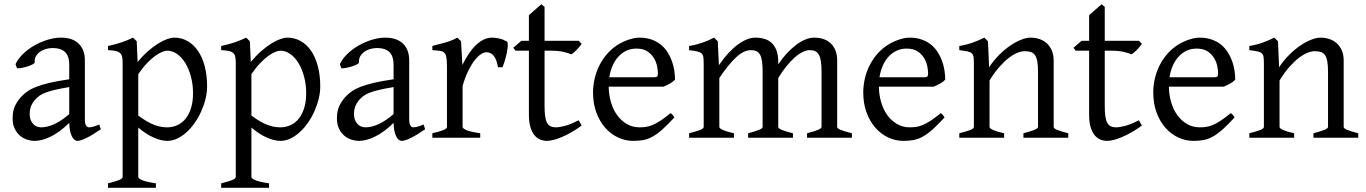

<svg xmlns="http://www.w3.org/2000/svg" viewBox="-20 -645 6394 899"><path d="M171.9 -48.8Q201.2 -48.8 234.1 -63.7Q267.1 -78.6 304.2 -110.8V-237.3Q263.2 -230.5 236.6 -224.1Q210 -217.8 192.9 -211.2Q175.8 -204.6 165.5 -197.3Q155.3 -189.9 147.5 -181.6Q134.8 -168.5 127 -151.6Q119.1 -134.8 119.1 -111.8Q119.1 -92.3 125 -80.1Q130.9 -67.9 139.2 -60.8Q147.5 -53.7 156.5 -51.3Q165.5 -48.8 171.9 -48.8ZM452.1 -40Q410.6 -11.2 383.5 1.7Q356.4 14.6 342.8 14.6Q326.7 14.6 315.9 -7.8Q305.2 -30.3 304.2 -69.8Q282.2 -47.9 260.3 -31.7Q238.3 -15.6 217.3 -5.4Q196.3 4.9 177.5 9.8Q158.7 14.6 143.1 14.6Q125.5 14.6 106.9 8.8Q88.4 2.9 73.5 -9.8Q58.6 -22.5 48.8 -42.5Q39.1 -62.5 39.1 -90.8Q39.1 -127.9 52 -152.8Q64.9 -177.7 83 -195.8Q94.7 -207.5 109.6 -218Q124.5 -228.5 149.2 -238.3Q173.8 -248 210.9 -256.8Q248 -265.6 304.2 -273.9V-342.8Q304.2 -359.4 300.3 -373.8Q296.4 -388.2 287.1 -398.7Q277.8 -409.2 262 -414.8Q246.1 -420.4 222.2 -419.9Q206.5 -419.4 191.4 -414.6Q176.3 -409.7 165 -400.9Q153.8 -392.1 147.5 -380.1Q141.1 -368.2 142.6 -353.5Q143.1 -349.1 132.6 -343.5Q122.1 -337.9 107.7 -333.5Q93.3 -329.1 79.3 -326.7Q65.4 -324.2 59.6 -325.7L52.7 -344.7Q64 -369.1 86.9 -391.6Q109.9 -414.1 139.4 -431.2Q168.9 -448.2 201.9 -458.5Q234.9 -468.8 265.6 -468.8Q319.3 -468.8 348.4 -440.7Q377.4 -412.6 377.4 -362.3V-86.9Q377.4 -66.4 382.8 -57.6Q388.2 -48.8 397 -48.8Q403.8 -48.8 414.6 -51.3Q425.3 -53.7 444.8 -62Z M883.8 -208Q883.8 -250.5 873.8 -287.1Q863.8 -323.7 847.2 -350.6Q830.6 -377.4 808.6 -392.6Q786.6 -407.7 763.2 -407.7Q754.4 -407.7 740.2 -402.3Q726.1 -397 708 -384.3Q689.9 -371.6 669.4 -350.3Q648.9 -329.1 627.4 -297.9V-104Q649.4 -87.4 668.2 -76.7Q687 -65.9 703.4 -59.8Q719.7 -53.7 734.4 -51.3Q749 -48.8 762.2 -48.8Q788.6 -48.8 810.8 -59.1Q833 -69.3 849.1 -89.4Q865.2 -109.4 874.5 -139.2Q883.8 -168.9 883.8 -208ZM949.7 -240.2Q949.7 -211.9 942.4 -182.1Q935.1 -152.3 922.4 -124Q909.7 -95.7 892.1 -70.3Q874.5 -44.9 853.8 -26.1Q833 -7.3 810.1 3.7Q787.1 14.6 763.2 14.6Q734.4 14.6 698.2 -1.5Q662.1 -17.6 627.4 -47.9V183.1Q627.4 190.9 645.8 198.7Q664.1 206.5 710 213.4V234.4H485.8V213.4Q518.1 205.6 536.1 198.5Q554.2 191.4 554.2 183.1V-347.2Q554.2 -365.2 552.2 -377Q550.3 -388.7 543.2 -395.8Q536.1 -402.8 522.7 -406Q509.3 -409.2 485.8 -410.2V-429.7Q502.4 -433.1 517.6 -437.3Q532.7 -441.4 546.9 -446Q561 -450.7 575 -456.3Q588.9 -461.9 603 -468.8L620.1 -451.7L624.5 -355Q648.9 -384.3 673.6 -405.8Q698.2 -427.2 720.7 -441.2Q743.2 -455.1 762.5 -461.9Q781.7 -468.8 795.9 -468.8Q829.1 -468.8 857.4 -453.1Q885.7 -437.5 906.2 -408Q926.8 -378.4 938.2 -335.9Q949.7 -293.5 949.7 -240.2Z M1413.6 -208Q1413.6 -250.5 1403.6 -287.1Q1393.6 -323.7 1377 -350.6Q1360.4 -377.4 1338.4 -392.6Q1316.4 -407.7 1293 -407.7Q1284.2 -407.7 1270 -402.3Q1255.9 -397 1237.8 -384.3Q1219.7 -371.6 1199.2 -350.3Q1178.7 -329.1 1157.2 -297.9V-104Q1179.2 -87.4 1198 -76.7Q1216.8 -65.9 1233.2 -59.8Q1249.5 -53.7 1264.2 -51.3Q1278.8 -48.8 1292 -48.8Q1318.4 -48.8 1340.6 -59.1Q1362.8 -69.3 1378.9 -89.4Q1395 -109.4 1404.3 -139.2Q1413.6 -168.9 1413.6 -208ZM1479.5 -240.2Q1479.5 -211.9 1472.2 -182.1Q1464.8 -152.3 1452.1 -124Q1439.5 -95.7 1421.9 -70.3Q1404.3 -44.9 1383.5 -26.1Q1362.8 -7.3 1339.8 3.7Q1316.9 14.6 1293 14.6Q1264.2 14.6 1228 -1.5Q1191.9 -17.6 1157.2 -47.9V183.1Q1157.2 190.9 1175.5 198.7Q1193.8 206.5 1239.7 213.4V234.4H1015.6V213.4Q1047.9 205.6 1065.9 198.5Q1084 191.4 1084 183.1V-347.2Q1084 -365.2 1082 -377Q1080.1 -388.7 1073 -395.8Q1065.9 -402.8 1052.5 -406Q1039.1 -409.2 1015.6 -410.2V-429.7Q1032.2 -433.1 1047.4 -437.3Q1062.5 -441.4 1076.7 -446Q1090.8 -450.7 1104.7 -456.3Q1118.7 -461.9 1132.8 -468.8L1149.9 -451.7L1154.3 -355Q1178.7 -384.3 1203.4 -405.8Q1228 -427.2 1250.5 -441.2Q1272.9 -455.1 1292.2 -461.9Q1311.5 -468.8 1325.7 -468.8Q1358.9 -468.8 1387.2 -453.1Q1415.5 -437.5 1436 -408Q1456.5 -378.4 1468 -335.9Q1479.5 -293.5 1479.5 -240.2Z M1690.4 -48.8Q1719.7 -48.8 1752.7 -63.7Q1785.6 -78.6 1822.8 -110.8V-237.3Q1781.7 -230.5 1755.1 -224.1Q1728.5 -217.8 1711.4 -211.2Q1694.3 -204.6 1684.1 -197.3Q1673.8 -189.9 1666 -181.6Q1653.3 -168.5 1645.5 -151.6Q1637.7 -134.8 1637.7 -111.8Q1637.7 -92.3 1643.6 -80.1Q1649.4 -67.9 1657.7 -60.8Q1666 -53.7 1675 -51.3Q1684.1 -48.8 1690.4 -48.8ZM1970.7 -40Q1929.2 -11.2 1902.1 1.7Q1875 14.6 1861.3 14.6Q1845.2 14.6 1834.5 -7.8Q1823.7 -30.3 1822.8 -69.8Q1800.8 -47.9 1778.8 -31.7Q1756.8 -15.6 1735.8 -5.4Q1714.8 4.9 1696 9.8Q1677.2 14.6 1661.6 14.6Q1644 14.6 1625.5 8.8Q1606.9 2.9 1592 -9.8Q1577.1 -22.5 1567.4 -42.5Q1557.6 -62.5 1557.6 -90.8Q1557.6 -127.9 1570.6 -152.8Q1583.5 -177.7 1601.6 -195.8Q1613.3 -207.5 1628.2 -218Q1643.1 -228.5 1667.7 -238.3Q1692.4 -248 1729.5 -256.8Q1766.6 -265.6 1822.8 -273.9V-342.8Q1822.8 -359.4 1818.8 -373.8Q1814.9 -388.2 1805.7 -398.7Q1796.4 -409.2 1780.5 -414.8Q1764.6 -420.4 1740.7 -419.9Q1725.1 -419.4 1710 -414.6Q1694.8 -409.7 1683.6 -400.9Q1672.4 -392.1 1666 -380.1Q1659.7 -368.2 1661.1 -353.5Q1661.6 -349.1 1651.1 -343.5Q1640.6 -337.9 1626.2 -333.5Q1611.8 -329.1 1597.9 -326.7Q1584 -324.2 1578.1 -325.7L1571.3 -344.7Q1582.5 -369.1 1605.5 -391.6Q1628.4 -414.1 1658 -431.2Q1687.5 -448.2 1720.5 -458.5Q1753.4 -468.8 1784.2 -468.8Q1837.9 -468.8 1866.9 -440.7Q1896 -412.6 1896 -362.3V-86.9Q1896 -66.4 1901.4 -57.6Q1906.7 -48.8 1915.5 -48.8Q1922.4 -48.8 1933.1 -51.3Q1943.8 -53.7 1963.4 -62Z M2353.5 -450.7Q2357.9 -447.8 2357.7 -433.6Q2357.4 -419.4 2353.8 -400.9Q2350.1 -382.3 2344.2 -362.8Q2338.4 -343.3 2332.5 -330.1H2311.5Q2308.6 -349.6 2303.2 -363.3Q2297.9 -377 2290.8 -385Q2283.7 -393.1 2275.1 -396.7Q2266.6 -400.4 2257.3 -400.4Q2246.6 -400.4 2232.2 -391.4Q2217.8 -382.3 2202.6 -363Q2187.5 -343.8 2172.6 -313.7Q2157.7 -283.7 2146 -242.2V-50.8Q2146 -43.5 2164.3 -35.6Q2182.6 -27.8 2228.5 -21V0H2004.4V-21Q2036.6 -28.3 2054.7 -35.4Q2072.8 -42.5 2072.8 -50.8V-335Q2072.8 -351.1 2071.8 -362.1Q2070.8 -373 2069.3 -379.9Q2067.9 -386.7 2065.7 -390.6Q2063.5 -394.5 2061.5 -397Q2058.1 -400.4 2054 -402.6Q2049.8 -404.8 2043.2 -406.2Q2036.6 -407.7 2027.3 -408.4Q2018.1 -409.2 2004.4 -410.2V-429.7Q2036.1 -438 2066.7 -446.5Q2097.2 -455.1 2121.6 -468.8L2138.7 -451.7L2145 -340.8Q2158.2 -367.7 2173.6 -391.1Q2189 -414.6 2206.5 -431.9Q2224.1 -449.2 2243.4 -459Q2262.7 -468.8 2283.7 -468.8Q2299.3 -468.8 2317.4 -464.8Q2335.4 -460.9 2353.5 -450.7Z M2703.6 -57.1Q2679.7 -39.6 2656.2 -26.1Q2632.8 -12.7 2611.6 -3.7Q2590.3 5.4 2572.3 10Q2554.2 14.6 2541.5 14.6Q2524.4 14.6 2509 8.3Q2493.7 2 2481.9 -12.5Q2470.2 -26.9 2463.4 -50.3Q2456.5 -73.7 2456.5 -107.9V-407.7H2393.6L2383.3 -421.4L2421.4 -454.1H2456.5V-574.2L2514.6 -625L2529.8 -612.8V-454.1H2689.5L2703.6 -439.9Q2699.2 -433.1 2692.6 -425.3Q2686 -417.5 2679.2 -410.6Q2672.4 -403.8 2665.8 -398.2Q2659.2 -392.6 2654.3 -390.6Q2642.6 -396.5 2618.7 -402.1Q2594.7 -407.7 2555.2 -407.7H2529.8V-149.9Q2529.8 -120.6 2532.5 -101.1Q2535.2 -81.5 2541.5 -70.1Q2547.9 -58.6 2557.9 -53.7Q2567.9 -48.8 2582.5 -48.8Q2599.6 -48.8 2625.5 -55.7Q2651.4 -62.5 2689.5 -82Z M2960 -417.5Q2934.6 -417.5 2913.3 -407.7Q2892.1 -397.9 2875.7 -380.1Q2859.4 -362.3 2848.4 -337.6Q2837.4 -313 2833 -283.2H3042Q3053.2 -283.2 3056.9 -286.9Q3060.5 -290.5 3060.5 -300.8Q3060.5 -314 3056.9 -333.7Q3053.2 -353.5 3042.2 -372.3Q3031.2 -391.1 3011.5 -404.3Q2991.7 -417.5 2960 -417.5ZM3140.6 -272Q3131.8 -262.2 3117.2 -253.9Q3102.5 -245.6 3086.9 -239.3H2830.1Q2830.6 -201.2 2840.6 -166.7Q2850.6 -132.3 2869.4 -106.2Q2888.2 -80.1 2914.8 -64.5Q2941.4 -48.8 2974.6 -48.8Q2989.7 -48.8 3004.2 -50.8Q3018.6 -52.7 3035.2 -59.6Q3051.8 -66.4 3072 -79.6Q3092.3 -92.8 3119.6 -115.2Q3126 -111.8 3130.6 -105.5Q3135.3 -99.1 3137.7 -95.2Q3105 -59.6 3080.3 -37.8Q3055.7 -16.1 3033.9 -4.4Q3012.2 7.3 2991 11Q2969.7 14.6 2944.8 14.6Q2907.2 14.6 2873.3 -1.5Q2839.4 -17.6 2813.5 -47.1Q2787.6 -76.7 2772.2 -118.4Q2756.8 -160.2 2756.8 -211.9Q2756.8 -244.6 2764.2 -276.4Q2771.5 -308.1 2785.4 -336.4Q2799.3 -364.7 2819.3 -388.7Q2839.4 -412.6 2864.7 -430.2Q2875.5 -437.5 2888.9 -444.6Q2902.3 -451.7 2917 -457Q2931.6 -462.4 2946 -465.6Q2960.4 -468.8 2973.6 -468.8Q3005.4 -468.8 3030.3 -460Q3055.2 -451.2 3073.7 -436.3Q3092.3 -421.4 3105 -401.6Q3117.7 -381.8 3125.7 -359.9Q3133.8 -337.9 3137.2 -315.2Q3140.6 -292.5 3140.6 -272Z M3758.8 0V-21Q3793.9 -30.3 3810.3 -37.1Q3826.7 -43.9 3826.7 -50.8V-309.1Q3826.7 -338.9 3823.5 -358.6Q3820.3 -378.4 3813.7 -389.6Q3807.1 -400.9 3796.6 -405.5Q3786.1 -410.2 3771.5 -410.2Q3755.4 -410.2 3737.3 -401.1Q3719.2 -392.1 3700.2 -375.2Q3681.2 -358.4 3661.9 -334.2Q3642.6 -310.1 3624 -279.8V-50.8Q3624 -43.9 3639.2 -37.4Q3654.3 -30.8 3692.9 -21V0H3482.9V-21Q3518.1 -30.3 3534.4 -37.1Q3550.8 -43.9 3550.8 -50.8V-309.1Q3550.8 -338.9 3547.9 -358.6Q3544.9 -378.4 3538.3 -389.6Q3531.7 -400.9 3521.2 -405.5Q3510.7 -410.2 3495.6 -410.2Q3462.4 -410.2 3426 -376Q3389.6 -341.8 3348.1 -279.8V-50.8Q3348.1 -43.5 3366.5 -35.6Q3384.8 -27.8 3416.5 -21V0H3206.5V-21Q3238.8 -29.3 3256.8 -35.9Q3274.9 -42.5 3274.9 -50.8V-347.2Q3274.9 -366.7 3273.2 -377.9Q3271.5 -389.2 3264.4 -395.3Q3257.3 -401.4 3243.7 -404.3Q3230 -407.2 3206.5 -410.2V-429.7Q3225.1 -432.6 3240.7 -436.8Q3256.3 -440.9 3270.5 -445.8Q3284.7 -450.7 3297.6 -456.5Q3310.5 -462.4 3323.7 -468.8L3340.8 -451.7L3346.2 -339.8Q3368.2 -372.1 3390.6 -396.2Q3413.1 -420.4 3435.1 -436.5Q3457 -452.6 3477.5 -460.7Q3498 -468.8 3515.6 -468.8Q3539.1 -468.8 3558.8 -463.1Q3578.6 -457.5 3593 -444.1Q3607.4 -430.7 3615.7 -408.7Q3624 -386.7 3624 -354V-343.8Q3644.5 -374.5 3666.5 -397.7Q3688.5 -420.9 3710.2 -436.8Q3731.9 -452.6 3752.7 -460.7Q3773.4 -468.8 3791.5 -468.8Q3814.9 -468.8 3834.7 -462.4Q3854.5 -456.1 3868.9 -442.9Q3883.3 -429.7 3891.6 -409.4Q3899.9 -389.2 3899.9 -361.8V-50.8Q3899.9 -43.9 3915 -37.4Q3930.2 -30.8 3968.8 -21V0Z M4225.1 -417.5Q4199.7 -417.5 4178.5 -407.7Q4157.2 -397.9 4140.9 -380.1Q4124.5 -362.3 4113.5 -337.6Q4102.5 -313 4098.1 -283.2H4307.1Q4318.4 -283.2 4322 -286.9Q4325.7 -290.5 4325.7 -300.8Q4325.7 -314 4322 -333.7Q4318.4 -353.5 4307.4 -372.3Q4296.4 -391.1 4276.6 -404.3Q4256.8 -417.5 4225.1 -417.5ZM4405.8 -272Q4397 -262.2 4382.3 -253.9Q4367.7 -245.6 4352.1 -239.3H4095.2Q4095.7 -201.2 4105.7 -166.7Q4115.7 -132.3 4134.5 -106.2Q4153.3 -80.1 4179.9 -64.5Q4206.5 -48.8 4239.7 -48.8Q4254.9 -48.8 4269.3 -50.8Q4283.7 -52.7 4300.3 -59.6Q4316.9 -66.4 4337.2 -79.6Q4357.4 -92.8 4384.8 -115.2Q4391.1 -111.8 4395.8 -105.5Q4400.4 -99.1 4402.8 -95.2Q4370.1 -59.6 4345.5 -37.8Q4320.8 -16.1 4299.1 -4.4Q4277.3 7.3 4256.1 11Q4234.9 14.6 4210 14.6Q4172.4 14.6 4138.4 -1.5Q4104.5 -17.6 4078.6 -47.1Q4052.7 -76.7 4037.4 -118.4Q4022 -160.2 4022 -211.9Q4022 -244.6 4029.3 -276.4Q4036.6 -308.1 4050.5 -336.4Q4064.5 -364.7 4084.5 -388.7Q4104.5 -412.6 4129.9 -430.2Q4140.6 -437.5 4154.1 -444.6Q4167.5 -451.7 4182.1 -457Q4196.8 -462.4 4211.2 -465.6Q4225.6 -468.8 4238.8 -468.8Q4270.5 -468.8 4295.4 -460Q4320.3 -451.2 4338.9 -436.3Q4357.4 -421.4 4370.1 -401.6Q4382.8 -381.8 4390.9 -359.9Q4398.9 -337.9 4402.3 -315.2Q4405.8 -292.5 4405.8 -272Z M4772 0V-21Q4807.1 -30.3 4823.7 -37.1Q4840.3 -43.9 4840.3 -50.8V-309.1Q4840.3 -338.9 4836.9 -357.4Q4833.5 -376 4826.2 -386.7Q4818.8 -397.5 4806.9 -401.4Q4794.9 -405.3 4777.8 -405.3Q4762.7 -405.3 4744.1 -397.9Q4725.6 -390.6 4704.3 -374.5Q4683.1 -358.4 4659.9 -332.3Q4636.7 -306.2 4613.3 -268.1V-50.8Q4613.3 -43.5 4631.6 -35.6Q4649.9 -27.8 4681.6 -21V0H4471.7V-21Q4503.9 -29.3 4522 -35.9Q4540 -42.5 4540 -50.8V-347.2Q4540 -366.2 4538.6 -377.4Q4537.1 -388.7 4530.5 -395Q4523.9 -401.4 4510.3 -404.3Q4496.6 -407.2 4471.7 -410.2V-429.7Q4504.9 -435.1 4533.2 -445.1Q4561.5 -455.1 4588.9 -468.8L4606 -451.7L4611.3 -330.1Q4632.8 -362.8 4658.7 -388.4Q4684.6 -414.1 4710.9 -431.9Q4737.3 -449.7 4762 -459.2Q4786.6 -468.8 4805.7 -468.8Q4826.7 -468.8 4846.2 -462.4Q4865.7 -456.1 4880.6 -442.9Q4895.5 -429.7 4904.5 -409.4Q4913.6 -389.2 4913.6 -361.8V-50.8Q4913.6 -43.9 4928.5 -37.4Q4943.4 -30.8 4981.9 -21V0Z M5326.7 -57.1Q5302.7 -39.6 5279.3 -26.1Q5255.9 -12.7 5234.6 -3.7Q5213.4 5.4 5195.3 10Q5177.2 14.6 5164.6 14.6Q5147.5 14.6 5132.1 8.3Q5116.7 2 5105 -12.5Q5093.3 -26.9 5086.4 -50.3Q5079.6 -73.7 5079.6 -107.9V-407.7H5016.6L5006.3 -421.4L5044.4 -454.1H5079.6V-574.2L5137.7 -625L5152.8 -612.8V-454.1H5312.5L5326.7 -439.9Q5322.3 -433.1 5315.7 -425.3Q5309.1 -417.5 5302.2 -410.6Q5295.4 -403.8 5288.8 -398.2Q5282.2 -392.6 5277.3 -390.6Q5265.6 -396.5 5241.7 -402.1Q5217.8 -407.7 5178.2 -407.7H5152.8V-149.9Q5152.8 -120.6 5155.5 -101.1Q5158.2 -81.5 5164.6 -70.1Q5170.9 -58.6 5180.9 -53.7Q5190.9 -48.8 5205.6 -48.8Q5222.7 -48.8 5248.5 -55.7Q5274.4 -62.5 5312.5 -82Z M5583 -417.5Q5557.6 -417.5 5536.4 -407.7Q5515.1 -397.9 5498.8 -380.1Q5482.4 -362.3 5471.4 -337.6Q5460.4 -313 5456.1 -283.2H5665Q5676.3 -283.2 5679.9 -286.9Q5683.6 -290.5 5683.6 -300.8Q5683.6 -314 5679.9 -333.7Q5676.3 -353.5 5665.3 -372.3Q5654.3 -391.1 5634.5 -404.3Q5614.7 -417.5 5583 -417.5ZM5763.7 -272Q5754.9 -262.2 5740.2 -253.9Q5725.6 -245.6 5710 -239.3H5453.1Q5453.6 -201.2 5463.6 -166.7Q5473.6 -132.3 5492.4 -106.2Q5511.2 -80.1 5537.8 -64.5Q5564.5 -48.8 5597.7 -48.8Q5612.8 -48.8 5627.2 -50.8Q5641.6 -52.7 5658.2 -59.6Q5674.8 -66.4 5695.1 -79.6Q5715.3 -92.8 5742.7 -115.2Q5749 -111.8 5753.7 -105.5Q5758.3 -99.1 5760.7 -95.2Q5728 -59.6 5703.4 -37.8Q5678.7 -16.1 5657 -4.4Q5635.3 7.3 5614 11Q5592.8 14.6 5567.9 14.6Q5530.3 14.6 5496.3 -1.5Q5462.4 -17.6 5436.5 -47.1Q5410.6 -76.7 5395.3 -118.4Q5379.9 -160.2 5379.9 -211.9Q5379.9 -244.6 5387.2 -276.4Q5394.5 -308.1 5408.4 -336.4Q5422.4 -364.7 5442.4 -388.7Q5462.4 -412.6 5487.8 -430.2Q5498.5 -437.5 5512 -444.6Q5525.4 -451.7 5540 -457Q5554.7 -462.4 5569.1 -465.6Q5583.5 -468.8 5596.7 -468.8Q5628.4 -468.8 5653.3 -460Q5678.2 -451.2 5696.8 -436.3Q5715.3 -421.4 5728 -401.6Q5740.7 -381.8 5748.8 -359.9Q5756.8 -337.9 5760.3 -315.2Q5763.7 -292.5 5763.7 -272Z M6129.9 0V-21Q6165 -30.3 6181.6 -37.1Q6198.2 -43.9 6198.2 -50.8V-309.1Q6198.2 -338.9 6194.8 -357.4Q6191.4 -376 6184.1 -386.7Q6176.8 -397.5 6164.8 -401.4Q6152.8 -405.3 6135.7 -405.3Q6120.6 -405.3 6102.1 -397.9Q6083.5 -390.6 6062.3 -374.5Q6041 -358.4 6017.8 -332.3Q5994.6 -306.2 5971.2 -268.1V-50.8Q5971.2 -43.5 5989.5 -35.6Q6007.8 -27.8 6039.6 -21V0H5829.6V-21Q5861.8 -29.3 5879.9 -35.9Q5897.9 -42.5 5897.9 -50.8V-347.2Q5897.9 -366.2 5896.5 -377.4Q5895 -388.7 5888.4 -395Q5881.8 -401.4 5868.2 -404.3Q5854.5 -407.2 5829.6 -410.2V-429.7Q5862.8 -435.1 5891.1 -445.1Q5919.4 -455.1 5946.8 -468.8L5963.9 -451.7L5969.2 -330.1Q5990.7 -362.8 6016.6 -388.4Q6042.5 -414.1 6068.8 -431.9Q6095.2 -449.7 6119.9 -459.2Q6144.5 -468.8 6163.6 -468.8Q6184.6 -468.8 6204.1 -462.4Q6223.6 -456.1 6238.5 -442.9Q6253.4 -429.7 6262.5 -409.4Q6271.5 -389.2 6271.5 -361.8V-50.8Q6271.5 -43.9 6286.4 -37.4Q6301.3 -30.8 6339.8 -21V0Z"/></svg>

Font: Noto Serif Devanagari
Style: Regular
Weight: 400
Designer: Monotype Design Team
Foundry: Monotype Imaging Inc.
Version: Version 1.01